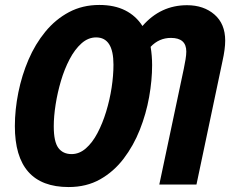

<svg xmlns="http://www.w3.org/2000/svg" viewBox="-20 -745 941 775"><path d="M257 10Q40 10 40 -236Q40 -302 54 -371.5Q68 -441 95 -504Q122 -567 163 -617Q204 -667 258.5 -696Q313 -725 381 -725Q442 -725 485.5 -703Q529 -681 555 -640Q628 -724 735 -724Q802 -724 845.5 -686.5Q889 -649 889 -581Q889 -547 878 -498L773 0H623L722 -468Q726 -487 729 -505.5Q732 -524 732 -537Q732 -592 670 -592Q622 -592 588 -556Q594 -520 594 -482Q594 -421 582 -353.5Q570 -286 544.5 -221.5Q519 -157 479 -104.5Q439 -52 384 -21Q329 10 257 10ZM269 -123Q300 -123 326.5 -146Q353 -169 373.5 -208Q394 -247 408.5 -294.5Q423 -342 430.5 -391Q438 -440 438 -484Q438 -594 368 -594Q336 -594 309 -570Q282 -546 261 -506Q240 -466 226 -418.5Q212 -371 204.5 -323Q197 -275 197 -235Q197 -173 215.5 -148Q234 -123 269 -123Z"/></svg>

Font: Noto Sans Condensed ExtraBold
Style: Italic
Weight: 800
Width: 3
Italic angle: -12°
Designer: Monotype Design Team
Foundry: Monotype Imaging Inc.
Version: Version 2.013; ttfautohint (v1.8.4.7-5d5b)